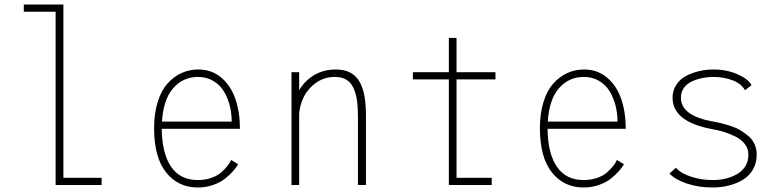

<svg xmlns="http://www.w3.org/2000/svg" viewBox="-20 -820 3460 851"><path d="M261 -32H430.5V0H226.5V-768H85.5V-800H261Z M1035.5 -92Q1027.5 -78 1014.2 -62.8Q1001 -47.5 979.5 -29.8Q958 -12 925.5 -0.5Q893 11 856.5 11Q769.5 11 716.2 -55.8Q663 -122.5 663 -252Q663 -317.5 679 -368.5Q695 -419.5 722.8 -450.2Q750.5 -481 785 -496.5Q819.5 -512 859 -512Q918.5 -512 961 -475.8Q1003.5 -439.5 1023.5 -381Q1043.5 -322.5 1043.5 -249H697Q698 -140.5 738.2 -81.2Q778.5 -22 856.5 -22Q889.5 -22 916.8 -31.5Q944 -41 961.2 -56.5Q978.5 -72 988.5 -85Q998.5 -98 1004.5 -111ZM857.5 -479Q791 -479 747.5 -429Q704 -379 698 -281H1007Q1007 -317.5 998.5 -351.2Q990 -385 972.8 -414.2Q955.5 -443.5 925.8 -461.2Q896 -479 857.5 -479Z M1272 0V-500H1306V-420Q1331 -462.5 1372.5 -487.2Q1414 -512 1469 -512Q1506.5 -512 1532.5 -498.2Q1558.5 -484.5 1573.8 -457.5Q1589 -430.5 1595.5 -394Q1602 -357.5 1602 -308V0H1566.5V-305Q1566.5 -346.5 1562 -376.5Q1557.5 -406.5 1546.5 -430.5Q1535.5 -454.5 1515 -466.8Q1494.5 -479 1464 -479Q1402.5 -479 1357.8 -433.8Q1313 -388.5 1306 -317V0Z M2003.5 -32H2159.5V0H1969.5V-468H1810V-500H1969.5V-652H2003.5V-500H2176V-468H2003.5Z M2745.5 -92Q2737.5 -78 2724.2 -62.8Q2711 -47.5 2689.5 -29.8Q2668 -12 2635.5 -0.5Q2603 11 2566.5 11Q2479.5 11 2426.2 -55.8Q2373 -122.5 2373 -252Q2373 -317.5 2389 -368.5Q2405 -419.5 2432.8 -450.2Q2460.5 -481 2495 -496.5Q2529.5 -512 2569 -512Q2628.5 -512 2671 -475.8Q2713.5 -439.5 2733.5 -381Q2753.5 -322.5 2753.5 -249H2407Q2408 -140.5 2448.2 -81.2Q2488.5 -22 2566.5 -22Q2599.5 -22 2626.8 -31.5Q2654 -41 2671.2 -56.5Q2688.5 -72 2698.5 -85Q2708.5 -98 2714.5 -111ZM2567.5 -479Q2501 -479 2457.5 -429Q2414 -379 2408 -281H2717Q2717 -317.5 2708.5 -351.2Q2700 -385 2682.8 -414.2Q2665.5 -443.5 2635.8 -461.2Q2606 -479 2567.5 -479Z M3137.5 11Q3077.5 11 3025.2 -6.2Q2973 -23.5 2947 -51L2976 -76.5Q2997.5 -51.5 3043 -36.8Q3088.5 -22 3139 -22Q3205 -22 3251 -51Q3297 -80 3297 -135Q3297 -161.5 3280.5 -182.5Q3264 -203.5 3236.2 -216.5Q3208.5 -229.5 3185 -236.5Q3161.5 -243.5 3135 -248Q2961 -280.5 2961 -387Q2961 -419 2977.5 -444.2Q2994 -469.5 3021 -483.5Q3048 -497.5 3078.8 -504.8Q3109.5 -512 3142 -512Q3201.5 -512 3249.8 -490.5Q3298 -469 3311 -442.5L3282 -420Q3266 -449.5 3226.8 -464.2Q3187.5 -479 3142 -479Q3117 -479 3093.2 -474.2Q3069.5 -469.5 3047.2 -459.5Q3025 -449.5 3011.5 -430.8Q2998 -412 2998 -387Q2998 -306 3142 -281Q3160 -278 3177 -273.8Q3194 -269.5 3217.8 -262Q3241.5 -254.5 3260.5 -243.2Q3279.5 -232 3297 -217.2Q3314.5 -202.5 3324.2 -181.2Q3334 -160 3334 -135Q3334 -98.5 3318 -70Q3302 -41.5 3274.2 -24.2Q3246.5 -7 3211.8 2Q3177 11 3137.5 11Z"/></svg>

Font: League Mono Narrow Thin
Style: Regular
Weight: 100
Width: 3
Designer: Tyler Finck
Foundry: The League of Moveable Type / Tyler Finck
Version: Version 2.210